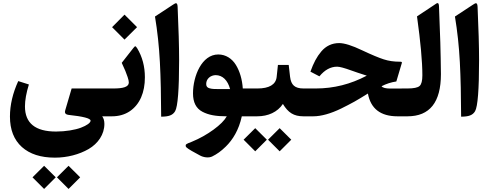

<svg xmlns="http://www.w3.org/2000/svg" viewBox="-20 -753 3171 1243"><path d="M348.6 395 423.8 470.2 499 395 423.8 320.3ZM190.4 395 265.6 470.2 340.8 395 265.6 320.3ZM342.8 98.6C208.5 98.6 141.6 44.4 141.6 -64C141.6 -103.5 149.9 -150.9 167 -206.1L98.1 -228C62.5 -149.9 44.4 -73.2 44.4 1.5C44.4 86.9 70.3 152.3 121.6 198.7C172.9 244.6 244.1 267.6 335.4 267.6C415 267.6 492.7 247.1 553.7 211.9C614.7 176.3 655.8 117.2 655.8 49.3C655.8 28.8 650.9 12.2 641.6 0H667C675.3 0 679.2 -22.9 679.2 -69.3V-115.7C679.2 -158.7 675.3 -180.2 667 -180.2H443.8L401.9 -37.6C400.9 -34.2 400.4 -31.2 400.4 -28.3C400.4 -17.6 408.2 -11.2 423.3 -9.3C518.6 1 566.4 13.2 566.4 28.3C566.4 42 541.5 59.6 503.9 73.7C466.3 87.9 404.8 98.6 342.8 98.6Z M704.6 0C749.5 0 788.1 -11.2 820.8 -33.2C885.7 -77.6 918 -154.8 918 -252.4C918 -322.8 901.4 -385.3 868.2 -440.4C860.8 -452.1 858.4 -453.1 856 -453.1C853.5 -453.1 850.6 -452.1 842.3 -440.9L768.1 -346.2C778.8 -322.3 786.6 -304.7 791.5 -293.9C795.9 -283.2 800.8 -270 806.2 -254.4C811.5 -238.8 814 -227.1 814 -218.8C814 -189.5 775.4 -180.2 714.4 -180.2H662.1C644 -180.2 635.3 -156.7 635.3 -109.4V-75.2C635.3 -24.9 644 0 662.1 0ZM705.6 -577.1 786.1 -496.6 867.2 -577.1 786.1 -658.2Z M983.4 -646C999 -551.8 1009.8 -453.1 1015.1 -350.6C1020.5 -248 1022.9 -130.4 1023.4 2.4C1071.8 2 1098.1 -6.3 1113.8 -33.2C1130.9 -63 1139.6 -173.3 1139.6 -364.3C1139.6 -452.6 1136.2 -567.4 1129.9 -708.5C1128.4 -735.4 1121.1 -737.8 1100.1 -722.7Z M1394.5 -176.3C1366.7 -176.3 1353.5 -176.8 1337.4 -181.2C1321.3 -185.1 1314.9 -194.3 1314.9 -209.5C1314.9 -243.2 1343.3 -266.1 1376.5 -266.6C1421.4 -266.1 1454.1 -233.4 1469.7 -176.3H1394.5ZM1222.2 164.6C1219.7 165.5 1200.2 172.9 1197.8 174.3C1193.8 176.3 1183.1 181.6 1182.6 185.1C1182.1 188.5 1180.7 194.8 1186.5 200.7C1192.9 206.5 1204.1 214.4 1221.2 224.1L1274.4 253.4C1298.3 266.6 1331.1 270.5 1353 260.3C1383.8 245.1 1410.6 226.6 1441.9 195.8C1486.3 152.3 1526.4 88.9 1545.4 0H1599.1C1607.4 0 1611.3 -22.9 1611.3 -69.3V-115.7C1611.3 -158.7 1607.4 -180.2 1599.1 -180.2H1551.8C1547.9 -238.3 1532.7 -291 1507.3 -332.5C1481.9 -374 1441.4 -400.4 1393.1 -400.4C1286.1 -400.4 1229.5 -259.8 1229.5 -148.4C1229.5 -90.3 1249.5 -51.3 1290 -29.8C1330.6 -8.3 1377.9 0 1448.2 0C1433.1 26.9 1404.3 55.7 1362.3 86.4C1319.8 117.2 1273.4 143.6 1222.2 164.6Z M1715.3 151.4 1790.5 226.6 1865.7 151.4 1790.5 76.7ZM1557.1 151.4 1632.3 226.6 1707.5 151.4 1632.3 76.7ZM1594.2 -180.2C1576.2 -180.2 1567.4 -156.7 1567.4 -109.4V-75.2C1567.4 -24.9 1576.2 0 1594.2 0H1644.5C1716.3 0 1776.4 -27.3 1811.5 -80.1C1845.2 -23.9 1881.8 0 1944.3 0H1954.6C1962.9 0 1966.8 -22.9 1966.8 -69.3V-115.7C1966.8 -158.7 1962.9 -180.2 1954.6 -180.2H1945.3C1888.2 -180.2 1864.3 -203.1 1857.9 -255.9L1849.1 -332.5H1779.3L1771 -254.4C1765.6 -205.1 1721.7 -180.2 1647 -180.2Z M2047.9 -258.8C2082 -300.3 2120.1 -321.3 2162.6 -321.3C2178.7 -321.3 2209.5 -313 2253.9 -296.9C2276.4 -288.6 2310.1 -277.3 2354.5 -263.2C2250.5 -208 2140.6 -180.2 2024.9 -180.2H1949.7C1931.6 -180.2 1922.9 -156.7 1922.9 -109.4V-75.2C1922.9 -24.9 1931.6 0 1949.7 0H2007.8C2059.1 0 2121.1 -17.6 2187.5 -49.8C2220.2 -65.9 2249.5 -81.1 2274.9 -95.2C2299.8 -109.4 2329.1 -127 2361.8 -147.5C2379.9 -49.3 2443.8 0 2553.2 0H2611.8C2620.1 0 2624 -22.9 2624 -69.3V-115.7C2624 -158.7 2620.1 -180.2 2611.8 -180.2L2507.8 -179.7C2477.1 -179.7 2457.5 -184.6 2450.2 -194.8C2480.5 -210.4 2512.2 -220.7 2545.9 -225.6L2581.1 -343.8C2583.5 -352.1 2581.1 -353.5 2567.4 -353.5C2530.3 -353.5 2496.1 -358.4 2464.4 -368.7C2432.6 -378.9 2385.7 -398.4 2324.7 -427.2C2259.3 -458.5 2209.5 -474.1 2175.8 -474.1C2128.9 -474.1 2089.8 -455.1 2060.1 -419.9C2030.3 -384.8 2009.8 -345.2 1989.7 -289.1Z M2606.9 -180.2C2588.9 -180.2 2580.1 -156.7 2580.1 -109.4V-75.2C2580.1 -24.9 2588.9 0 2606.9 0H2618.2C2762.2 0 2834.5 -90.8 2834.5 -272.9C2834.5 -301.8 2834 -336.4 2833 -376C2832 -415.5 2831.1 -449.7 2830.6 -478.5C2829.6 -507.3 2828.1 -547.4 2826.2 -597.7C2824.2 -647.9 2822.8 -684.1 2822.3 -705.1C2821.8 -738.8 2814.5 -738.8 2791.5 -721.2L2679.7 -647C2702.6 -481.9 2714.4 -355 2714.4 -265.6C2714.4 -230 2708.5 -207 2696.3 -196.3C2684.1 -185.5 2657.7 -180.2 2617.7 -180.2Z M2925.3 -646C2940.9 -551.8 2951.7 -453.1 2957 -350.6C2962.4 -248 2964.8 -130.4 2965.3 2.4C3013.7 2 3040 -6.3 3055.7 -33.2C3072.8 -63 3081.5 -173.3 3081.5 -364.3C3081.5 -452.6 3078.1 -567.4 3071.8 -708.5C3070.3 -735.4 3063 -737.8 3042 -722.7Z"/></svg>

Font: Sahel
Style: Bold
Weight: 700
Foundry: Saber Rastikerdar (saber.rastikerdar@gmail.com)
Version: Version 3.4.0